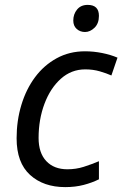

<svg xmlns="http://www.w3.org/2000/svg" viewBox="-20 -756 501 786"><path d="M247 10Q158 10 103 -40Q48 -90 48 -190Q48 -262 67.5 -326.5Q87 -391 123.5 -440Q160 -489 212 -517.5Q264 -546 328 -546Q363 -546 398 -539Q433 -532 461 -520L436 -447Q416 -456 388.5 -464Q361 -472 329 -472Q272 -472 229 -433.5Q186 -395 162 -331Q138 -267 138 -191Q138 -130 169.5 -96.5Q201 -63 256 -63Q291 -63 322.5 -73Q354 -83 385 -96V-22Q357 -8 322.5 1Q288 10 247 10ZM328 -625Q308 -625 294 -637.5Q280 -650 280 -672Q280 -698 295.5 -717Q311 -736 339 -736Q385 -736 385 -691Q385 -660 367 -642.5Q349 -625 328 -625Z"/></svg>

Font: Noto IKEA Latin
Style: Italic
Weight: 400
Italic angle: -12°
Designer: Monotype Design Team
Foundry: Monotype Imaging Inc.
Version: Version 1.0